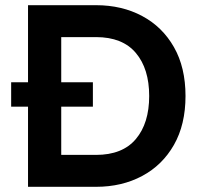

<svg xmlns="http://www.w3.org/2000/svg" viewBox="-20 -720 771 740"><path d="M88 0V-309H23V-403H88V-700H350Q450 -700 528 -658.2Q606 -616.5 650.5 -538.2Q695 -460 695 -350Q695 -240 650.5 -161.8Q606 -83.5 528 -41.8Q450 0 350 0ZM216 -123H350Q452 -123 503.5 -184Q555 -245 555 -350Q555 -455 503.5 -516Q452 -577 350 -577H216V-403H338V-309H216Z"/></svg>

Font: Cabin Resolve
Style: Bold-Resolve
Weight: 700
Designer: Pablo Impallari
Foundry: Pablo Impallari. http://www.impallari.com Igino Marini. http://www.ikern.com
Version: Version 3.001